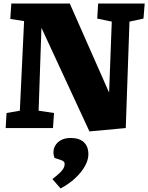

<svg xmlns="http://www.w3.org/2000/svg" viewBox="-20 -723 837 1084"><path d="M596 -200 611 -601 529 -618 534 -703H797L790 -618L711 -601L690 0L485 19L214 -566L198 -98L285 -85L279 0H12L17 -85L92 -98L116 -604L38 -616L44 -703H374ZM322 341 276 288Q303 267 318 252.5Q333 238 339 226.5Q345 215 345 203Q345 195 340.5 190Q336 185 323 180L288 169Q277 140 285 114.5Q293 89 317 72.5Q341 56 379 56Q428 56 453.5 80Q479 104 479 148Q479 180 459.5 215Q440 250 404.5 283Q369 316 322 341Z"/></svg>

Font: Literata 18pt Black
Style: Italic
Weight: 900
Italic angle: -2°
Designer: Latin by Veronika Burian and Jose Scaglione. Greek by Irene Vlachou. Cyrillic by Vera Evstafieva
Foundry: TypeTogether
Version: Version 3.103;gftools[0.9.29]